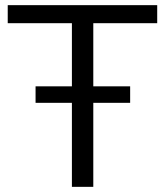

<svg xmlns="http://www.w3.org/2000/svg" viewBox="-20 -725 644 745"><path d="M259 0V-635H10V-705H590V-635H342V0ZM118 -326V-390H485V-326Z"/></svg>

Font: Mulish ExtraLight
Style: Regular
Weight: 400
Version: Version 3.603